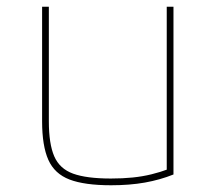

<svg xmlns="http://www.w3.org/2000/svg" viewBox="-20 -540 640 570"><path d="M310 10Q231 10 186.5 -7Q142 -24 123.5 -65.5Q105 -107 105 -180V-520H125V-180Q125 -113 141 -76Q157 -39 197 -24.5Q237 -10 309 -10Q344 -10 373.5 -13Q403 -16 429.5 -22.5Q456 -29 480 -38L475 -27V-520H495V-22Q455 -6 410 2Q365 10 310 10Z"/></svg>

Font: M PLUS Code Latin Expanded Thin
Style: Regular
Weight: 250
Width: 7
Designer: Coji Morishita
Foundry: UNDERFOREST DESIGN
Version: Version 1.002; ttfautohint (v1.8.3)